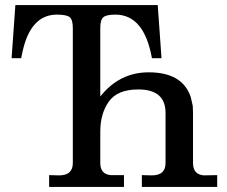

<svg xmlns="http://www.w3.org/2000/svg" viewBox="-20 -742 900 762"><path d="M583 -511Q552 -684 438 -684Q402 -684 390 -673.5Q378 -663 378 -631V-359Q454 -455 570 -455Q704 -455 737 -357L745 -322Q746 -309 746 -296V-95Q746 -50 788 -46L842 -47V0H543V-47L582 -46H583Q637 -46 637 -95V-294Q637 -387 529 -387Q446 -387 412 -339Q378 -291 378 -220V-95Q378 -51 419 -47H472V0H175V-47L214 -46H215Q269 -46 269 -95V-631Q269 -663 257 -673.5Q245 -684 206 -684Q101 -684 69 -535L64 -511H26L41 -722H606L621 -511Z"/></svg>

Font: cwTeXMing
Style: Medium
Weight: 500
Version: Version 1.17